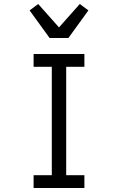

<svg xmlns="http://www.w3.org/2000/svg" viewBox="-20 -940 590 960"><path d="M148 0V-64H239V-606H148V-670H402V-606H311V-64H402V0ZM228 -750 128 -888 171 -920 275 -803 379 -920 422 -888 322 -750Z"/></svg>

Font: Lode Term
Style: Regular
Weight: 400
Monospace: yes
Designer: Belleve Invis
Foundry: Belleve Invis
Version: Version 29.2.0